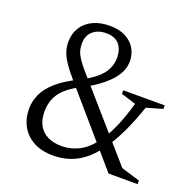

<svg xmlns="http://www.w3.org/2000/svg" viewBox="-123 -804 940 937"><g transform="rotate(20 347.5 -335.0)"><path d="M281 -359 255 -346.5Q211 -323.5 184.8 -298.2Q158.5 -273 146.8 -243.5Q135 -214 135 -178Q135 -135 151.5 -106Q168 -77 198.5 -62.2Q229 -47.5 271 -47.5Q317 -47.5 360.2 -69.2Q403.5 -91 442 -144L454 -162Q477.5 -198.5 498.2 -248.2Q519 -298 537.5 -364L461 -388V-406.5H676V-388L593 -364Q566 -286 538 -227Q510 -168 480.5 -125.5L470 -111Q436.5 -66 400.8 -39.5Q365 -13 326.8 -1.5Q288.5 10 246.5 10Q186.5 10 144.8 -13Q103 -36 81.2 -75.5Q59.5 -115 59.5 -164.5Q59.5 -205 76.8 -242Q94 -279 133 -313.5Q172 -348 237.5 -380L261.5 -392Q326.5 -428.5 352.5 -465.2Q378.5 -502 378.5 -545Q378.5 -588 356.2 -614Q334 -640 288 -640Q246.5 -640 219.8 -617.2Q193 -594.5 193 -551Q193 -530.5 198.5 -513Q204 -495.5 217 -476Q230 -456.5 253 -430L586.5 -48L683.5 -18.5V0H532.5L214 -369Q180 -408.5 161.2 -437Q142.5 -465.5 135.2 -489Q128 -512.5 128 -536Q128 -580 148.2 -612.2Q168.5 -644.5 205.5 -662.2Q242.5 -680 292.5 -680Q342.5 -680 375.8 -662.2Q409 -644.5 426 -615.2Q443 -586 443 -550.5Q443 -528 435 -505.5Q427 -483 408.5 -459.5Q390 -436 358.8 -411Q327.5 -386 281 -359Z"/></g></svg>

Font: Newsreader 16pt
Style: Regular
Weight: 400
Designer: Hugues Gentile
Foundry: Production Type
Version: Version 1.003